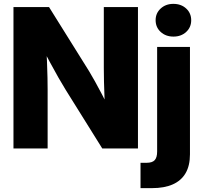

<svg xmlns="http://www.w3.org/2000/svg" viewBox="-20 -764 1046 988"><path d="M49.3 0V-727.5H232.4L438.5 -397.5Q451.7 -376 469 -344.7Q486.3 -313.5 505.4 -277.1Q524.4 -240.7 541.5 -204.1L522 -167Q520 -204.1 518.1 -251.5Q516.1 -298.8 515.1 -342.8Q514.2 -386.7 514.2 -413.6V-727.5H689.9V0H506.3L317.4 -302.7Q301.3 -329.1 280.5 -365Q259.8 -400.9 236.1 -445.3Q212.4 -489.7 186 -540L216.3 -551.3Q219.7 -498.5 221.7 -450.2Q223.6 -401.9 224.4 -363.5Q225.1 -325.2 225.1 -302.7V0ZM788.6 -522.5H957.5V29.8Q957.5 88.4 935.1 127Q912.6 165.5 869.1 184.8Q825.7 204.1 761.7 204.1H703.1V73.7H734.4Q763.7 73.7 776.1 60.1Q788.6 46.4 788.6 15.6ZM872.6 -575.7Q833 -575.7 806.9 -599.6Q780.8 -623.5 780.8 -660.2Q780.8 -696.3 806.9 -720.2Q833 -744.1 872.1 -744.1Q912.1 -744.1 938 -720.2Q963.9 -696.3 963.9 -659.7Q963.9 -623.5 938 -599.6Q912.1 -575.7 872.6 -575.7Z"/></svg>

Font: Inter 28pt ExtraBold
Style: Regular
Weight: 800
Designer: Rasmus Andersson
Foundry: rsms
Version: Version 4.001;git-66647c0bb